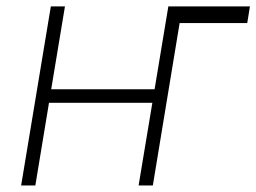

<svg xmlns="http://www.w3.org/2000/svg" viewBox="-20 -565 781 585"><path d="M741.5 -545.5 733.3 -494.7H527.3L445.7 0H402.3L444.2 -251.8H129.3L87.7 0H44.4L134.9 -545.5H177.9L136 -293H451L492.9 -545.5Z"/></svg>

Font: Inter Extra Light  BETA
Style: Italic
Weight: 200
Italic angle: 9.39999°
Designer: Rasmus Andersson
Foundry: rsms
Version: Version 3.011;git-f93a4a705